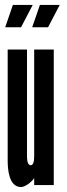

<svg xmlns="http://www.w3.org/2000/svg" viewBox="-20 -747 272 775"><path d="M32 -727 1 -637H65L112 -727ZM141 -727 110 -637H174L221 -727ZM118 -116C118 -95 114 -80 104 -80C94 -80 89 -94 89 -115V-547H11V-99C11 -66 15 8 65 8C82 8 108 -13 118 -28V0H197V-547H118Z"/></svg>

Font: League Gothic Condensed
Style: Regular
Weight: 400
Width: 3
Designer: Tyler Finck
Foundry: The League of Moveable Type
Version: Version 1.001;PS 001.001;hotconv 1.0.56;makeotf.lib2.0.21325